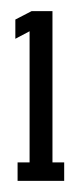

<svg xmlns="http://www.w3.org/2000/svg" viewBox="-20 -699 144 344"><path d="M11.5 -375H95V-408H74V-679H36.5L7.5 -664V-629.5L33 -643V-408H11.5Z"/></svg>

Font: Anybody UltraCondensed
Style: Regular
Weight: 400
Width: 1
Version: Version 1.113;gftools[0.9.25]